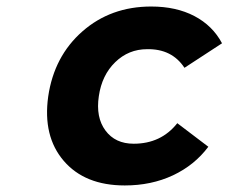

<svg xmlns="http://www.w3.org/2000/svg" viewBox="-20 -563 701 589"><path d="M127.9 -267.1Q146 -390.6 232.9 -466.8Q319.8 -543 443.8 -543Q520.5 -543 576.4 -513.7Q632.3 -484.4 661.1 -430.2L545.9 -355Q507.3 -413.6 431.2 -412.1Q374.5 -412.1 333.5 -372.3Q292.5 -332.5 283.2 -268.1Q273.4 -203.1 303.5 -162.6Q333.5 -122.1 390.1 -122.1Q474.1 -122.1 523.9 -185.1L619.1 -112.8Q576.7 -56.2 510.5 -25.1Q444.3 5.9 362.8 5.9Q240.2 5.9 175.5 -69.6Q110.8 -145 127.9 -267.1Z"/></svg>

Font: Trueno SemiBold
Style: Italic
Weight: 600
Designer: Julieta Ulanovsky
Foundry: Julieta Ulanovsky
Version: Version 3.001b | FøM Fix